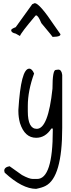

<svg xmlns="http://www.w3.org/2000/svg" viewBox="-20 -1089 452 1222"><path d="M166 -652Q184 -652 197 -621Q157 -511 157 -415V-381Q157 -269 214 -269Q287 -269 314 -525Q314 -644 335 -644L351 -646Q372 -646 376 -612V-275Q376 40 270 94Q250 105 210 113Q122 113 10 10L7 -2Q7 -25 41 -31L120 25Q166 50 189 50H216Q316 50 316 -259V-271H307Q269 -212 210 -212Q137 -212 107 -306Q97 -343 97 -381V-390Q113 -652 166 -652ZM185 -1062 201 -1069Q231 -1069 327 -925L365 -871Q365 -859 341 -856L315 -854Q315 -856 243 -942Q223 -991 210 -991Q206 -991 203 -986Q114 -881 107 -860L80 -875Q51 -881 51 -897Q51 -905 80 -916Z"/></svg>

Font: Just Me Again Down Here
Style: Regular
Weight: 400
Designer: Kimberly Geswein
Foundry: Kimberly Geswein
Version: Version 1.002 2007